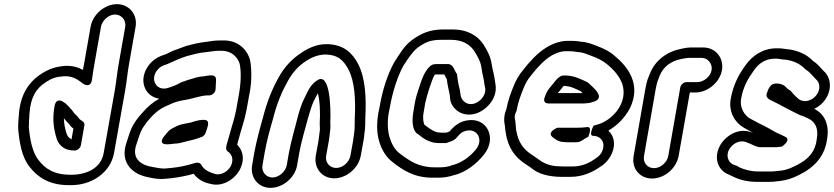

<svg xmlns="http://www.w3.org/2000/svg" viewBox="-20 -802 4023 926"><path d="M603 -497 634 -673C644 -732 603 -782 544 -782C485 -782 427 -732 417 -673L386 -497C384 -486 382 -477 380 -465C358 -477 327 -487 290 -484C247 -480 215 -469 181 -447C115 -405 77 -341 71 -248C70 -221 66 -202 68 -177C74 -114 85 -44 123 3C161 52 217 91 312 91C323 91 334 91 344 90C426 84 513 30 530 -64L583 -362C591 -406 595 -454 603 -497ZM533 -362 480 -64C468 6 403 41 321 41C240 41 198 12 165 -31C137 -65 124 -130 119 -189C119 -210 121 -227 122 -254C128 -335 155 -377 203 -407C231 -425 248 -431 286 -434C322 -437 349 -423 371 -406L381 -398C381 -398 419 -372 424 -421C427 -445 432 -475 436 -497L467 -673C473 -704 504 -732 535 -732C566 -732 589 -704 584 -673L553 -497C545 -454 540 -400 533 -362ZM363 -228 355 -239C349 -246 340 -253 337 -257L327 -271C326 -272 326 -273 325 -273C316 -282 304 -300 283 -312C283 -312 251 -334 243 -290C231 -224 240 -176 254 -131C267 -97 293 -76 340 -76C355 -76 368 -90 370 -101L387 -197C390 -216 372 -219 363 -228ZM334 -182 325 -130C315 -135 307 -142 302 -155C294 -179 289 -202 288 -232L295 -223C301 -216 306 -211 314 -203L322 -192C326 -188 329 -186 334 -182Z M963 -434C936 -433 913 -424 899 -420C883 -416 868 -409 854 -405L848 -402C832 -392 808 -383 787 -377C735 -363 703 -417 737 -462C750 -479 762 -485 790 -494C791 -494 793 -496 794 -496C826 -511 854 -523 883 -532C909 -539 942 -548 970 -550C989 -552 1014 -557 1032 -557H1051C1096 -557 1127 -526 1136 -494C1144 -456 1142 -400 1132 -345L1119 -272C1111 -229 1095 -184 1084 -142L1078 -121C1074 -105 1063 -82 1079 -71C1097 -59 1108 -36 1095 -5C1084 21 1049 46 1017 37C986 28 963 16 951 -7C945 -18 932 -19 921 -16L886 -6C855 2 822 7 784 10C759 13 737 7 714 3C653 -7 615 -42 638 -106C648 -138 657 -166 668 -184C692 -222 732 -268 774 -287L794 -296C820 -309 841 -315 872 -320C912 -326 948 -342 983 -342H989C1004 -342 1017 -356 1019 -367C1021 -376 1020 -390 1021 -397C1022 -404 1022 -411 1022 -419C1021 -447 987 -438 963 -434ZM748 -326C718 -310 692 -287 670 -262C655 -245 640 -229 626 -205C608 -177 600 -144 590 -114C556 -15 622 40 696 53C718 58 748 64 780 60C818 57 856 51 892 42L914 36C933 62 960 78 996 85C1057 102 1120 57 1141 7C1162 -41 1148 -80 1124 -104C1125 -106 1126 -113 1127 -117L1133 -138C1143 -177 1160 -223 1169 -272L1182 -344C1193 -392 1196 -464 1186 -512C1173 -562 1129 -607 1060 -607H1041C1017 -607 992 -603 974 -600C942 -597 905 -588 877 -580C858 -574 844 -567 831 -563C811 -557 795 -547 781 -541C753 -532 722 -520 698 -488C644 -417 678 -336 748 -326ZM811 -183C811 -183 798 -175 797 -174C786 -163 778 -152 772 -145C772 -145 738 -106 786 -106H788C798 -106 811 -108 819 -109C840 -109 860 -115 874 -119L890 -123C910 -127 931 -133 954 -142C963 -146 970 -155 972 -162C979 -186 999 -224 963 -224C935 -224 913 -215 900 -211C874 -206 849 -203 829 -192Z M1683 -123 1670 -51C1664 -19 1633 8 1601 8C1570 8 1547 -19 1553 -51L1566 -123C1568 -137 1571 -157 1572 -170C1575 -192 1573 -202 1573 -214C1576 -275 1573 -453 1512 -416C1475 -394 1462 -355 1449 -330C1423 -281 1409 -206 1394 -154C1387 -128 1378 -91 1373 -63L1363 -5C1357 26 1325 54 1294 54C1263 54 1240 26 1246 -5L1256 -63C1266 -120 1280 -172 1297 -230C1315 -302 1338 -357 1367 -409C1391 -453 1420 -485 1458 -509C1483 -525 1509 -537 1546 -539C1612 -539 1638 -509 1661 -466C1690 -411 1696 -324 1691 -232C1690 -200 1692 -183 1687 -152C1685 -141 1684 -131 1683 -123ZM1516 -123 1503 -51C1493 8 1532 58 1592 58C1651 58 1709 9 1720 -51L1733 -123C1735 -132 1736 -142 1737 -153C1743 -188 1741 -212 1742 -238C1747 -332 1742 -427 1707 -494C1681 -543 1640 -589 1554 -589C1509 -589 1468 -571 1436 -549C1390 -520 1351 -479 1323 -427C1292 -371 1267 -310 1248 -234C1232 -178 1217 -123 1206 -63L1196 -5C1186 54 1225 104 1285 104C1345 104 1403 54 1413 -5L1423 -63C1427 -87 1436 -124 1443 -150C1458 -202 1475 -275 1493 -314C1500 -327 1506 -341 1513 -352C1523 -315 1525 -259 1522 -207C1522 -187 1524 -178 1522 -169C1520 -158 1518 -135 1516 -123Z M2165 44C2226 31 2279 -13 2313 -55C2379 -135 2330 -239 2231 -221C2196 -215 2171 -195 2149 -169C2147 -167 2143 -166 2132 -162H2106C2104 -163 2101 -163 2099 -163C2094 -163 2091 -163 2085 -165L2075 -169C2061 -174 2046 -187 2027 -200C2022 -211 2018 -233 2023 -259L2031 -306C2037 -330 2043 -354 2050 -374C2056 -391 2072 -443 2080 -443H2123C2125 -439 2128 -431 2135 -420C2138 -393 2144 -369 2149 -345L2151 -325C2156 -279 2208 -233 2277 -255C2325 -271 2380 -326 2370 -393L2367 -412C2364 -441 2355 -467 2352 -489C2347 -529 2328 -562 2312 -587C2285 -629 2235 -660 2163 -660H2118C2050 -660 2009 -639 1967 -609C1928 -580 1905 -538 1883 -504L1882 -503C1848 -442 1824 -365 1810 -283L1805 -258C1796 -208 1797 -160 1808 -123C1819 -83 1841 -44 1875 -19C1919 15 1974 55 2065 55H2095C2118 55 2144 51 2165 44ZM1925 -484C1948 -520 1970 -553 1993 -571C2029 -597 2053 -610 2110 -610H2155C2212 -610 2248 -586 2268 -555C2283 -531 2299 -503 2302 -475C2306 -445 2314 -420 2316 -399V-397L2320 -377C2325 -342 2296 -312 2269 -303C2233 -291 2207 -316 2202 -340L2199 -360V-362C2193 -387 2187 -413 2185 -439C2185 -443 2183 -448 2180 -451C2173 -459 2166 -493 2141 -493H2089C2076 -493 2065 -492 2057 -485C2024 -457 2012 -411 2002 -382C1993 -355 1985 -330 1981 -307L1973 -259C1967 -222 1968 -177 1990 -159C2009 -147 2022 -131 2050 -121L2062 -117C2070 -114 2084 -112 2095 -112H2128C2131 -112 2135 -113 2138 -114C2148 -118 2172 -124 2184 -140C2199 -159 2211 -168 2231 -172C2285 -182 2312 -125 2275 -81C2247 -46 2203 -14 2159 -5C2157 -5 2154 -3 2152 -2C2139 2 2121 5 2104 5H2074C1999 5 1954 -27 1909 -61C1884 -79 1868 -109 1858 -143C1850 -172 1847 -215 1855 -258L1860 -283C1873 -357 1896 -431 1925 -484Z M2704 -438H2698C2676 -438 2655 -408 2649 -400L2630 -377C2620 -365 2615 -354 2611 -343L2607 -333C2604 -326 2598 -303 2626 -303H2784C2792 -303 2801 -303 2808 -304C2825 -304 2837 -310 2845 -312C2847 -313 2879 -321 2865 -350C2856 -368 2844 -376 2836 -385C2829 -392 2822 -397 2819 -401C2817 -403 2814 -405 2812 -406C2785 -418 2751 -438 2704 -438ZM2781 -362C2783 -360 2787 -355 2790 -353H2670L2687 -373C2691 -378 2694 -383 2699 -388C2734 -386 2753 -375 2781 -362ZM2811 -189C2796 -187 2781 -186 2764 -186H2668C2668 -186 2614 -164 2646 -140C2656 -132 2673 -117 2701 -117C2709 -116 2713 -116 2718 -116H2759C2770 -116 2779 -119 2786 -124C2792 -128 2799 -132 2807 -137L2817 -142C2817 -142 2840 -193 2811 -189ZM2677 0C2636 0 2604 -14 2582 -30C2577 -34 2573 -37 2568 -40L2552 -51C2503 -81 2479 -116 2469 -177C2468 -190 2467 -200 2466 -213C2465 -224 2461 -233 2463 -245C2464 -253 2470 -262 2472 -271C2479 -309 2489 -336 2502 -369C2513 -398 2523 -416 2541 -438L2564 -466C2596 -502 2626 -531 2665 -546C2680 -552 2694 -555 2708 -555H2728C2736 -555 2744 -554 2752 -553L2766 -551H2768C2794 -549 2810 -541 2834 -532C2866 -520 2886 -510 2908 -492C2941 -465 2967 -435 2981 -398C3012 -302 2928 -220 2864 -202L2843 -196C2843 -196 2817 -148 2840 -147C2879 -146 2900 -115 2886 -77C2879 -58 2869 -49 2853 -38C2823 -16 2787 1 2740 1H2698C2694 1 2685 0 2677 0ZM2914 -172C2958 -197 2995 -236 3018 -280C3075 -396 3006 -482 2945 -532C2920 -555 2891 -568 2860 -580C2838 -588 2815 -599 2780 -601L2768 -603C2758 -604 2748 -605 2737 -605H2717C2696 -605 2674 -600 2653 -592C2600 -571 2561 -533 2527 -494L2504 -466C2482 -440 2466 -411 2454 -379C2441 -347 2430 -316 2422 -275C2413 -255 2408 -224 2415 -197C2416 -185 2417 -173 2419 -162C2430 -89 2464 -42 2520 -7L2535 3C2539 6 2542 8 2546 11C2577 37 2628 51 2689 51H2731C2791 51 2839 28 2877 1C2902 -14 2922 -39 2933 -67C2950 -110 2940 -148 2914 -172Z M3203 -50C3197 -18 3166 9 3134 9C3102 9 3080 -18 3086 -50L3143 -376C3145 -389 3149 -401 3151 -409L3160 -433C3178 -480 3215 -508 3268 -518C3281 -520 3293 -523 3301 -523H3363C3394 -523 3417 -495 3412 -464C3407 -433 3374 -406 3343 -406H3291C3276 -406 3263 -392 3261 -381ZM3253 -50 3307 -356H3334C3393 -356 3452 -405 3462 -464C3472 -523 3431 -573 3372 -573H3310C3297 -573 3284 -571 3267 -567C3199 -554 3139 -513 3113 -443L3103 -418C3099 -406 3096 -392 3093 -376L3036 -50C3025 10 3065 59 3125 59C3185 59 3242 10 3253 -50Z M3615 -101C3622 -98 3635 -92 3646 -92H3718C3723 -92 3730 -92 3735 -93L3751 -95C3751 -95 3800 -127 3766 -143L3741 -155H3740C3716 -165 3694 -181 3665 -195C3656 -199 3648 -203 3641 -207L3596 -231C3570 -246 3547 -284 3554 -324C3564 -383 3587 -422 3615 -461C3638 -495 3670 -519 3717 -519H3729C3735 -519 3756 -514 3771 -514C3810 -508 3838 -493 3858 -474C3861 -471 3863 -468 3867 -466C3885 -455 3894 -441 3914 -421L3915 -420C3936 -403 3939 -367 3914 -339C3893 -315 3856 -305 3831 -325C3821 -333 3807 -347 3795 -362C3794 -364 3792 -365 3790 -366C3780 -372 3772 -379 3767 -385C3756 -398 3710 -409 3695 -386L3688 -376C3686 -373 3682 -362 3682 -362C3681 -358 3679 -355 3678 -351C3671 -329 3694 -320 3709 -313L3733 -301C3764 -285 3792 -269 3823 -254L3838 -247C3839 -247 3840 -246 3840 -246L3853 -242C3858 -240 3862 -238 3866 -236C3905 -222 3930 -192 3919 -131V-130C3910 -54 3859 -20 3794 8C3765 19 3758 20 3727 23C3718 24 3709 25 3701 25H3639C3600 25 3571 16 3548 6C3535 -3 3526 -5 3520 -7C3497 -14 3478 -46 3496 -80C3509 -105 3543 -129 3577 -117C3590 -112 3604 -107 3615 -101ZM3737 -569H3725C3658 -569 3606 -532 3574 -485C3543 -443 3516 -392 3504 -324C3493 -261 3526 -210 3566 -187L3612 -161C3614 -160 3614 -160 3617 -159C3613 -160 3606 -163 3601 -165C3538 -187 3475 -144 3451 -97C3418 -32 3450 24 3495 40C3508 46 3511 48 3518 51C3550 66 3585 75 3630 75H3692C3702 75 3711 75 3723 73C3753 70 3774 67 3807 54C3879 24 3956 -27 3969 -132C3981 -199 3957 -253 3907 -277C3921 -284 3938 -295 3950 -309C3996 -361 3990 -428 3952 -460C3938 -474 3926 -492 3900 -509L3897 -512C3870 -539 3832 -557 3785 -564H3781C3774 -564 3754 -569 3737 -569Z"/></svg>

Font: Blanket
Style: BlkOutlineObl
Weight: 900
Foundry: Cannot Into Space Fonts
Version: Version 0.9